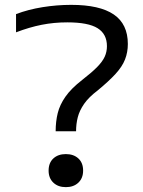

<svg xmlns="http://www.w3.org/2000/svg" viewBox="-20 -760 590 790"><path d="M209 -220Q209 -260 217.5 -294.5Q226 -329 249.5 -362.5Q273 -396 318 -431Q358 -462 380 -484.5Q402 -507 411 -527Q420 -547 420 -570Q420 -620 381.5 -644Q343 -668 257 -668Q202 -668 151.5 -658Q101 -648 46 -627V-702Q96 -721 155 -730.5Q214 -740 273 -740Q390 -740 448 -700.5Q506 -661 506 -579Q506 -545 494.5 -515.5Q483 -486 455.5 -456Q428 -426 382 -388Q345 -360 326 -332.5Q307 -305 300 -277.5Q293 -250 293 -220ZM251 10Q219 10 199.5 -8.5Q180 -27 180 -58Q180 -90 199.5 -108Q219 -126 251 -126Q283 -126 302.5 -108Q322 -90 322 -58Q322 -27 302.5 -8.5Q283 10 251 10Z"/></svg>

Font: M PLUS Code Latin SemiExpanded
Style: Regular
Weight: 400
Width: 6
Designer: Coji Morishita
Foundry: UNDERFOREST DESIGN
Version: Version 1.002; ttfautohint (v1.8.3)